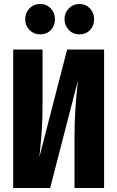

<svg xmlns="http://www.w3.org/2000/svg" viewBox="-20 -941 587 961"><path d="M501 0H353V-267Q353 -383 370 -538L231 0H46V-693H193V-421Q193 -346 189 -287Q185 -228 177 -155L316 -693H501ZM255 -845Q255 -812 234.5 -790.5Q214 -769 181 -769Q149 -769 127.5 -791Q106 -813 106 -845Q106 -877 127.5 -899Q149 -921 181 -921Q213 -921 234 -899Q255 -877 255 -845ZM451 -845Q451 -812 430.5 -790.5Q410 -769 377 -769Q346 -769 324.5 -791Q303 -813 303 -845Q303 -877 324.5 -899Q346 -921 377 -921Q409 -921 430 -899Q451 -877 451 -845Z"/></svg>

Font: Fira Sans Extra Condensed
Style: Bold
Weight: 700
Width: 1
Designer: Carrois Corporate & Edenspiekermann AG
Foundry: Carrois Corporate GbR & Edenspiekermann AG
Version: Version 4.203